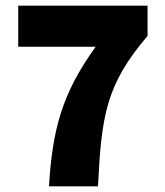

<svg xmlns="http://www.w3.org/2000/svg" viewBox="-20 -654 580 674"><path d="M152 0H324C336 -247 352 -357 498 -528V-634H44V-490H316C198 -327 164 -200 152 0Z"/></svg>

Font: Giro Sans Black
Style: Regular
Weight: 900
Designer: Paul D. Hunt
Foundry: Adobe Systems Incorporated
Version: Version 1.000;PS 1.0;hotconv 1.0.88;makeotf.lib2.5.647800